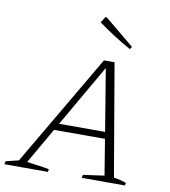

<svg xmlns="http://www.w3.org/2000/svg" viewBox="-121 -956 917 1036"><g transform="rotate(10 338.0 -438.0)"><path d="M568 -31Q586 -29 603 -24.5Q620 -20 636 -15L634 0H397L401 -17L516 -33L484 -229H205L92 -33Q122 -29 152.5 -25Q183 -21 214 -15L212 0H-27L-23 -17L47 -34L405 -645H463ZM226 -266H478L422 -606ZM532 -729Q483 -756 439 -784.5Q395 -813 352 -844L372 -876H380L541 -743Z"/></g></svg>

Font: Piazzolla ExtraLight
Style: Italic
Weight: 200
Italic angle: -11.3°
Designer: Juan Pablo del Peral
Foundry: Huerta Tipografica
Version: Version 1.330